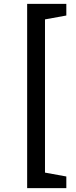

<svg xmlns="http://www.w3.org/2000/svg" viewBox="-20 -870 392 990"><path d="M120 100V-850H322V-790L212 -770V20L322 40V100Z"/></svg>

Font: Graduate
Style: Regular
Weight: 400
Version: Version 1.001